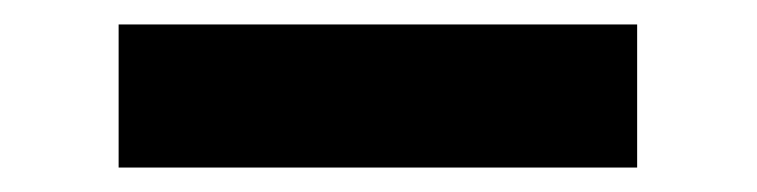

<svg xmlns="http://www.w3.org/2000/svg" viewBox="-20 -372 619 157"><path d="M77 -235V-352H501V-235Z"/></svg>

Font: DM Sans 16pt ExtraBold
Style: Regular
Weight: 800
Version: Version 4.004;gftools[0.9.30]